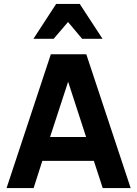

<svg xmlns="http://www.w3.org/2000/svg" viewBox="-20 -950 693 970"><path d="M13.2 0 236.8 -675.8H416L640.1 0H499L454.1 -137.2H193.8L149.9 0ZM232.9 -257.8H415L324.2 -537.1ZM395 -753.9 323.7 -838.9 251 -753.9H148.9L263.7 -930.2H382.8L498 -753.9Z"/></svg>

Font: Clear Sans
Style: Bold
Weight: 700
Foundry: Intel Corporation
Version: Version 1.00